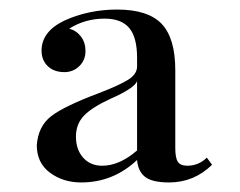

<svg xmlns="http://www.w3.org/2000/svg" viewBox="-20 -742 503 402"><path d="M199 -703Q158 -703 125 -682Q140 -678 149.5 -665.5Q159 -653 159 -635Q159 -616 146 -603.5Q133 -591 115 -591Q93 -591 80 -603.5Q67 -616 67 -636Q67 -676 115 -699Q166 -722 225 -722Q290 -722 318.5 -692Q347 -662 347 -595V-432Q347 -411 352.5 -403Q358 -395 372 -395Q396 -395 413 -412L424 -397Q386 -360 334 -360Q299 -360 284 -371.5Q269 -383 267 -407Q217 -360 150 -360Q112 -360 84.5 -380.5Q57 -401 57 -438Q60 -478 87.5 -499Q115 -520 187 -547Q231 -564 249 -575.5Q267 -587 267 -603V-621Q267 -664 250.5 -683.5Q234 -703 199 -703ZM211 -535Q172 -517 155.5 -499.5Q139 -482 139 -456Q139 -429 154 -412Q169 -395 194 -395Q230 -395 267 -427V-572Q261 -557 211 -535Z"/></svg>

Font: Playfair Display
Style: Regular
Weight: 400
Designer: Claus Eggers S?rensen
Foundry: Claus Eggers S?rensen
Version: Version 1.003